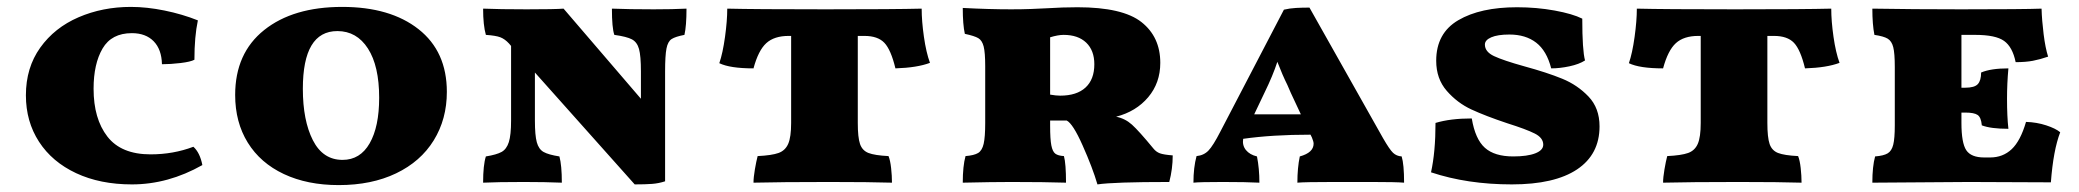

<svg xmlns="http://www.w3.org/2000/svg" viewBox="-20 -527 6021 556"><path d="M543 -354Q532 -348 503 -344.5Q474 -341 449 -341Q448 -384 425 -407.5Q402 -431 362 -431Q303 -431 277 -386.5Q251 -342 251 -270Q251 -183 291 -131.5Q331 -80 416 -80Q482 -80 540 -102Q559 -85 566 -49Q467 7 362 7Q270 7 200.5 -25.5Q131 -58 93 -116.5Q55 -175 55 -251Q55 -331 96.5 -389Q138 -447 207.5 -477Q277 -507 359 -507Q405 -507 456.5 -496.5Q508 -486 553 -468Q543 -421 543 -354Z M661 -252Q661 -373 745 -440Q829 -507 971 -507Q1110 -507 1192 -442.5Q1274 -378 1274 -261Q1274 -182 1236 -120.5Q1198 -59 1127 -25Q1056 9 961 9Q870 9 802 -23Q734 -55 697.5 -114Q661 -173 661 -252ZM1078 -244Q1078 -336 1045.5 -386.5Q1013 -437 957 -437Q857 -437 857 -270Q857 -178 886 -121Q915 -64 972 -64Q1023 -64 1050.5 -112Q1078 -160 1078 -244Z M1968 -502Q1968 -452 1962 -426Q1936 -421 1925 -414Q1914 -407 1910 -386.5Q1906 -366 1906 -320V-2Q1888 4 1868.5 5.5Q1849 7 1818 7L1529 -317V-178Q1529 -135 1534.5 -115Q1540 -95 1554 -87Q1568 -79 1600 -74Q1607 -48 1607 2Q1559 0 1497 0Q1421 0 1379 2Q1379 -49 1387 -74Q1418 -79 1432.5 -87Q1447 -95 1453.5 -115.5Q1460 -136 1460 -178V-394L1454 -401Q1442 -414 1429 -419Q1416 -424 1387 -426Q1379 -454 1379 -502Q1427 -500 1505 -500Q1587 -500 1612 -502L1836 -241V-320Q1836 -365 1830.5 -385Q1825 -405 1810 -413Q1795 -421 1759 -426Q1752 -446 1752 -502Q1802 -500 1873 -500Q1928 -500 1968 -502Z M2464 -423V-171Q2464 -129 2470.5 -110Q2477 -91 2495 -84Q2513 -77 2553 -75Q2558 -63 2560.5 -40.5Q2563 -18 2563 2Q2499 0 2381 0Q2242 0 2162 2Q2162 -13 2166 -36.5Q2170 -60 2174 -75Q2215 -77 2234.5 -84Q2254 -91 2262.5 -110.5Q2271 -130 2271 -171V-423H2264Q2222 -423 2199 -402Q2176 -381 2162 -329Q2094 -329 2063 -344Q2073 -373 2079.5 -420Q2086 -467 2086 -502Q2165 -500 2371 -500Q2571 -500 2649 -502Q2649 -466 2655.5 -420.5Q2662 -375 2673 -345Q2636 -331 2573 -329Q2560 -383 2541 -403Q2522 -423 2483 -423Z M3376 -77Q3376 -38 3366 0Q3205 0 3158 7Q3144 -41 3115 -106Q3087 -169 3069 -178H3021V-163Q3021 -124 3024.5 -106Q3028 -88 3036 -82Q3044 -76 3061 -75Q3067 -53 3067 2Q3005 0 2908 0Q2854 0 2768 2Q2768 -46 2776 -75Q2801 -77 2812.5 -84Q2824 -91 2828.5 -110.5Q2833 -130 2833 -171V-335Q2833 -375 2828.5 -392.5Q2824 -410 2813 -416.5Q2802 -423 2774 -429Q2768 -456 2768 -504Q2844 -500 2908 -500Q2940 -500 2966 -501Q2992 -502 3010 -503Q3058 -506 3100 -506Q3231 -506 3285.5 -463Q3340 -420 3340 -345Q3340 -287 3305 -245.5Q3270 -204 3212 -189Q3238 -184 3258 -166Q3278 -148 3320 -97Q3328 -87 3339 -83Q3350 -79 3376 -77ZM3149 -341Q3149 -381 3125.5 -403.5Q3102 -426 3060 -426Q3044 -426 3021 -419V-253Q3038 -250 3050 -250Q3098 -250 3123.5 -273.5Q3149 -297 3149 -341Z M4046 2Q4023 0 3953 0H3901H3842Q3759 0 3737 2Q3737 -41 3744 -74Q3784 -85 3784 -111Q3784 -117 3779 -129L3775 -137Q3664 -137 3580 -125Q3577 -106 3588 -92.5Q3599 -79 3620 -74Q3627 -39 3627 2Q3589 0 3521 0Q3454 0 3436 2Q3436 -42 3445 -75Q3466 -77 3479.5 -91Q3493 -105 3514 -146L3698 -499Q3715 -503 3733 -504Q3751 -505 3772 -505L3985 -127Q4004 -94 4014 -84.5Q4024 -75 4039 -74Q4046 -51 4046 2ZM3747 -196 3718 -258 3708 -281Q3694 -309 3679 -348Q3666 -308 3642 -259L3612 -196Z M4124 -28Q4137 -87 4137 -171Q4180 -184 4242 -184Q4252 -124 4280 -99Q4308 -74 4362 -74Q4403 -74 4426 -83Q4449 -92 4449 -108Q4449 -128 4424 -140.5Q4399 -153 4345 -170Q4282 -191 4241 -210Q4200 -229 4169.5 -264Q4139 -299 4139 -351Q4139 -431 4203 -468.5Q4267 -506 4373 -506Q4430 -506 4482 -496.5Q4534 -487 4562 -473Q4562 -381 4570 -352Q4553 -341 4525 -335Q4497 -329 4472 -329Q4459 -380 4428.5 -403.5Q4398 -427 4351 -427Q4317 -427 4298.5 -419Q4280 -411 4280 -398Q4280 -377 4306.5 -364.5Q4333 -352 4394 -335Q4460 -317 4504 -299Q4548 -281 4580 -247.5Q4612 -214 4612 -161Q4612 -80 4547 -36.5Q4482 7 4358 7Q4229 7 4124 -28Z M5098 -423V-171Q5098 -129 5104.5 -110Q5111 -91 5129 -84Q5147 -77 5187 -75Q5192 -63 5194.5 -40.5Q5197 -18 5197 2Q5133 0 5015 0Q4876 0 4796 2Q4796 -13 4800 -36.5Q4804 -60 4808 -75Q4849 -77 4868.5 -84Q4888 -91 4896.5 -110.5Q4905 -130 4905 -171V-423H4898Q4856 -423 4833 -402Q4810 -381 4796 -329Q4728 -329 4697 -344Q4707 -373 4713.5 -420Q4720 -467 4720 -502Q4799 -500 5005 -500Q5205 -500 5283 -502Q5283 -466 5289.5 -420.5Q5296 -375 5307 -345Q5270 -331 5207 -329Q5194 -383 5175 -403Q5156 -423 5117 -423Z M5946 -144Q5926 -92 5919 1L5682 0L5402 2Q5402 -45 5410 -74Q5435 -76 5446.5 -83Q5458 -90 5462.5 -108Q5467 -126 5467 -164V-333Q5467 -373 5462.5 -390.5Q5458 -408 5446.5 -415Q5435 -422 5408 -426Q5402 -456 5402 -502Q5520 -500 5659 -500Q5839 -500 5892 -502Q5893 -468 5898 -428Q5903 -388 5911 -363Q5888 -355 5867 -351Q5846 -347 5817 -347Q5808 -391 5783.5 -408.5Q5759 -426 5700 -426H5660V-273H5671Q5698 -273 5707.5 -283.5Q5717 -294 5717 -317Q5745 -329 5796 -329Q5792 -285 5792 -241Q5792 -190 5796 -154Q5745 -154 5719 -164Q5717 -187 5707 -194Q5697 -201 5671 -201H5660V-171Q5660 -113 5674 -92Q5688 -71 5726 -71H5743Q5780 -71 5805.5 -95Q5831 -119 5847 -174Q5878 -173 5905.5 -164Q5933 -155 5946 -144Z"/></svg>

Font: Vollkorn SC Black
Style: Regular
Weight: 900
Designer: Friedrich Althausen
Foundry: Friedrich Althausen
Version: Version 4.015